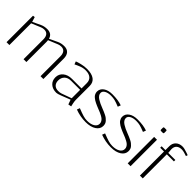

<svg xmlns="http://www.w3.org/2000/svg" viewBox="133 -1513 2396 2396"><g transform="rotate(45 1331.5 -315.0)"><path d="M117.2 -383.8V0H66.9V-466.8L94.2 -470.2L113.8 -405.8L220.2 -456.1Q260.7 -475.1 313 -475.1Q392.6 -475.1 411.1 -404.8L520 -456.1Q560.5 -475.1 612.8 -475.1Q663.1 -475.1 689.9 -445.1Q716.8 -415 716.8 -358.9V0H667V-349.1Q667 -395.5 647.2 -420.2Q627.4 -444.8 589.8 -444.8Q563.5 -444.8 540 -435.1L415 -383.8Q417 -368.2 417 -358.9V0H367.2V-349.1Q367.2 -395.5 347.4 -420.2Q327.6 -444.8 290 -444.8Q263.7 -444.8 240.2 -435.1Z M1013.7 -475.1Q1098.1 -475.1 1142.6 -442.4Q1187 -409.7 1187 -347.2V-104Q1187 -82 1193.4 -48.6Q1199.7 -15.1 1203.6 -3.9L1161.6 3.9L1139.6 -58.1L1020 -11.2Q971.2 7.8 950.7 7.8Q886.2 7.8 846.9 -27.3Q807.6 -62.5 807.6 -121.1Q807.6 -180.7 852.5 -217.3Q897.5 -253.9 967.8 -253.9H1136.7V-345.2Q1136.7 -396 1105.2 -423.1Q1073.7 -450.2 1013.7 -450.2Q964.4 -450.2 918 -429.2L861.8 -403.8L847.7 -441.9Q869.6 -451.2 918.5 -463.1Q967.3 -475.1 1013.7 -475.1ZM1136.7 -229H977.1Q922.4 -229 891.1 -198.5Q859.9 -168 859.9 -117.2Q859.9 -75.2 884 -50Q908.2 -24.9 952.6 -24.9Q983.9 -24.9 1003.9 -32.2L1136.7 -80.1Z M1281.7 -26.9 1296.4 -64.9Q1359.9 -39.6 1397.9 -28.3Q1436 -17.1 1470.7 -17.1Q1533.7 -17.1 1571.5 -40.5Q1609.4 -64 1609.4 -103Q1609.4 -120.6 1601.1 -136Q1592.8 -151.4 1580.8 -162.4Q1568.8 -173.3 1547.4 -185.1Q1525.9 -196.8 1508.8 -204.1Q1491.7 -211.4 1463.4 -222.2Q1441.4 -231 1429 -236.3Q1416.5 -241.7 1396.5 -251Q1376.5 -260.3 1365 -267.8Q1353.5 -275.4 1339.6 -286.4Q1325.7 -297.4 1318.1 -308.1Q1310.5 -318.8 1305.4 -333Q1300.3 -347.2 1300.3 -362.8Q1300.3 -413.1 1344.5 -444.1Q1388.7 -475.1 1461.4 -475.1Q1565.9 -475.1 1632.3 -450.2L1617.7 -412.1Q1558.6 -436 1528.3 -443.1Q1498 -450.2 1462.4 -450.2Q1409.2 -450.2 1376.5 -431.6Q1343.8 -413.1 1343.8 -382.8Q1343.8 -362.8 1356 -345Q1368.2 -327.1 1391.8 -312.3Q1415.5 -297.4 1439 -286.4Q1462.4 -275.4 1496.6 -262.2Q1522.5 -252 1537.6 -245.6Q1552.7 -239.3 1575 -228.3Q1597.2 -217.3 1609.9 -207Q1622.6 -196.8 1635.7 -182.9Q1648.9 -168.9 1654.8 -152.3Q1660.6 -135.7 1660.6 -116.2Q1660.6 -60.5 1608.4 -26.4Q1556.2 7.8 1469.7 7.8Q1374 7.8 1281.7 -26.9Z M1726.6 -26.9 1741.2 -64.9Q1804.7 -39.6 1842.8 -28.3Q1880.9 -17.1 1915.5 -17.1Q1978.5 -17.1 2016.4 -40.5Q2054.2 -64 2054.2 -103Q2054.2 -120.6 2045.9 -136Q2037.6 -151.4 2025.6 -162.4Q2013.7 -173.3 1992.2 -185.1Q1970.7 -196.8 1953.6 -204.1Q1936.5 -211.4 1908.2 -222.2Q1886.2 -231 1873.8 -236.3Q1861.3 -241.7 1841.3 -251Q1821.3 -260.3 1809.8 -267.8Q1798.3 -275.4 1784.4 -286.4Q1770.5 -297.4 1762.9 -308.1Q1755.4 -318.8 1750.2 -333Q1745.1 -347.2 1745.1 -362.8Q1745.1 -413.1 1789.3 -444.1Q1833.5 -475.1 1906.2 -475.1Q2010.7 -475.1 2077.1 -450.2L2062.5 -412.1Q2003.4 -436 1973.1 -443.1Q1942.9 -450.2 1907.2 -450.2Q1854 -450.2 1821.3 -431.6Q1788.6 -413.1 1788.6 -382.8Q1788.6 -362.8 1800.8 -345Q1813 -327.1 1836.7 -312.3Q1860.4 -297.4 1883.8 -286.4Q1907.2 -275.4 1941.4 -262.2Q1967.3 -252 1982.4 -245.6Q1997.6 -239.3 2019.8 -228.3Q2042 -217.3 2054.7 -207Q2067.4 -196.8 2080.6 -182.9Q2093.8 -168.9 2099.6 -152.3Q2105.5 -135.7 2105.5 -116.2Q2105.5 -60.5 2053.2 -26.4Q2001 7.8 1914.6 7.8Q1818.8 7.8 1726.6 -26.9Z M2259.3 -594.2Q2259.3 -585.9 2255.9 -582.5Q2252.4 -579.1 2243.2 -579.1H2217.3Q2208 -579.1 2204.6 -582.5Q2201.2 -585.9 2201.2 -594.2V-625Q2201.2 -638.2 2217.3 -638.2H2243.2Q2259.3 -638.2 2259.3 -625ZM2205.1 0V-466.8H2255.4V0Z M2420.9 0V-424.8H2354V-450.2H2420.9V-518.1Q2420.9 -570.3 2454.3 -601.6Q2487.8 -632.8 2542 -632.8Q2573.2 -632.8 2627 -613.8L2662.6 -601.1L2654.8 -578.1L2610.8 -591.8Q2583 -600.1 2561 -600.1Q2515.1 -600.1 2490.5 -577.4Q2465.8 -554.7 2465.8 -512.2Q2465.8 -503.9 2470.7 -450.2H2595.7V-424.8H2470.7V0Z"/></g></svg>

Font: Resagokr
Style: Light
Weight: 300
Designer: gluk
Foundry: gluk
Version: Version 0.95